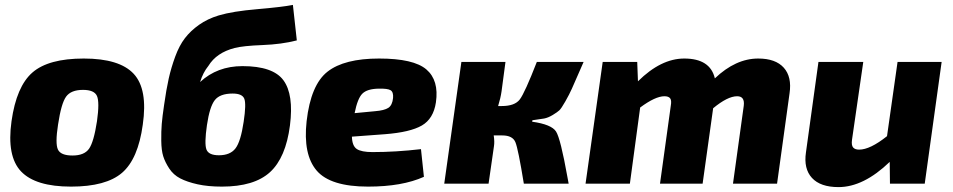

<svg xmlns="http://www.w3.org/2000/svg" viewBox="-20 -750 3890 784"><path d="M322 -511Q468 -511 526 -448.5Q584 -386 563 -241Q544 -101 478.5 -44.5Q413 12 270 12Q125 12 66 -50Q7 -112 27 -255Q47 -397 112.5 -454Q178 -511 322 -511ZM319 -383Q270 -383 250 -355.5Q230 -328 217 -241Q205 -164 216.5 -139.5Q228 -115 276 -115Q324 -115 343.5 -142.5Q363 -170 376 -255Q387 -333 376 -358Q365 -383 319 -383Z M1176 -730 1192 -585Q1130 -569 1051.5 -566Q973 -563 938 -554Q864 -535 831 -481Q809 -454 797 -415Q867 -480 970 -480Q1095 -480 1137.5 -422Q1180 -364 1164 -238Q1147 -106 1082.5 -47Q1018 12 886 12Q829 12 786.5 2.5Q744 -7 716 -21.5Q688 -36 671 -62Q654 -88 646.5 -112Q639 -136 638.5 -175Q638 -214 640.5 -244Q643 -274 650 -321Q659 -385 669 -429.5Q679 -474 695.5 -519Q712 -564 735 -594Q758 -624 792.5 -648.5Q827 -673 873 -687Q930 -704 1030 -712.5Q1130 -721 1176 -730ZM975 -253Q986 -326 977.5 -347Q969 -368 930 -368Q878 -368 857 -341Q836 -314 825 -239Q814 -163 823 -139.5Q832 -116 874 -116Q920 -116 941.5 -144Q963 -172 975 -253Z M1699 -141 1711 -28Q1622 12 1483 12Q1329 12 1273 -53.5Q1217 -119 1232 -255Q1249 -404 1317.5 -457.5Q1386 -511 1528 -511Q1669 -511 1721 -466.5Q1773 -422 1760 -332Q1750 -265 1702.5 -237.5Q1655 -210 1552 -202L1417 -192Q1418 -154 1437 -141.5Q1456 -129 1501 -129Q1596 -129 1699 -141ZM1428 -288 1512 -296Q1549 -299 1565.5 -309.5Q1582 -320 1585 -350Q1587 -374 1575 -381.5Q1563 -389 1525 -388Q1479 -387 1459.5 -367.5Q1440 -348 1428 -288Z M2154 -259 2153 -253Q2232 -242 2250.5 -213Q2269 -184 2297 -27Q2300 -9 2302 0H2119Q2096 -142 2084.5 -169.5Q2073 -197 2031 -197H1996Q2000 -171 1997 -153L1975 0H1794L1864 -497H2044L2028 -377Q2024 -349 2014 -317H2029Q2082 -317 2102.5 -344Q2123 -371 2172 -497H2363Q2358 -486 2349 -465Q2325 -410 2315 -387.5Q2305 -365 2288.5 -336Q2272 -307 2264 -299.5Q2256 -292 2237 -280.5Q2218 -269 2201.5 -266Q2185 -263 2154 -259Z M2582 -497 2585 -418Q2679 -511 2774 -511Q2880 -511 2899 -430Q2984 -511 3076 -511Q3147 -511 3180.5 -473.5Q3214 -436 3204 -369L3153 0H2973L3017 -318Q3022 -357 2990 -357Q2951 -357 2892 -308L2849 0H2675L2719 -318Q2723 -340 2716.5 -348.5Q2710 -357 2693 -357Q2656 -357 2594 -311L2552 0H2371L2441 -497Z M3825 -497 3756 0H3614L3613 -89Q3506 14 3404 14Q3330 14 3295.5 -23.5Q3261 -61 3271 -128L3322 -497H3505L3459 -179Q3456 -157 3463.5 -148Q3471 -139 3488 -139Q3533 -139 3602 -194L3645 -497Z"/></svg>

Font: Ezarion Extra Bold
Style: Italic
Weight: 800
Italic angle: -8°
Designer: Natanael Gama
Version: Version 1.001;PS 001.001;hotconv 1.0.70;makeotf.lib2.5.58329